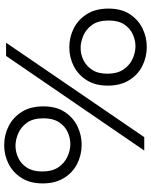

<svg xmlns="http://www.w3.org/2000/svg" viewBox="78 -787 721 917"><g transform="rotate(-90 438.5 -328.5)"><path d="M206 -299Q157 -299 114.5 -320.5Q72 -342 46.5 -384Q21 -426 21 -485Q21 -545 47 -586Q73 -627 114.5 -648Q156 -669 204 -669Q253 -669 295 -647.5Q337 -626 363 -584.5Q389 -543 389 -482Q389 -420 362 -379.5Q335 -339 293.5 -319Q252 -299 206 -299ZM178 0 630 -660H693L242 0ZM209 -353Q238 -353 266.5 -366Q295 -379 313.5 -407.5Q332 -436 332 -481Q332 -532 310.5 -561Q289 -590 258.5 -602.5Q228 -615 201 -615Q171 -615 142.5 -601.5Q114 -588 96 -560Q78 -532 78 -487Q78 -440 98 -410.5Q118 -381 148.5 -367Q179 -353 209 -353ZM673 12Q624 12 581.5 -9.5Q539 -31 513.5 -73Q488 -115 488 -174Q488 -234 514 -275Q540 -316 581.5 -337Q623 -358 671 -358Q720 -358 762 -336.5Q804 -315 830 -273.5Q856 -232 856 -171Q856 -109 829 -68.5Q802 -28 760.5 -8Q719 12 673 12ZM676 -42Q705 -42 733.5 -55Q762 -68 780.5 -96Q799 -124 799 -170Q799 -221 777.5 -250Q756 -279 725.5 -291.5Q695 -304 668 -304Q638 -304 610 -290.5Q582 -277 563.5 -249Q545 -221 545 -176Q545 -129 565 -99.5Q585 -70 615.5 -56Q646 -42 676 -42Z"/></g></svg>

Font: Bricolage Grotesque 48pt ExtraLight
Style: Regular
Weight: 200
Designer: Mathieu Triay
Foundry: Atelier Triay
Version: Version 1.000; ttfautohint (v1.8.4.7-5d5b);gftools[0.9.32]